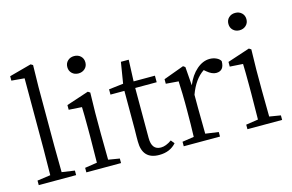

<svg xmlns="http://www.w3.org/2000/svg" viewBox="-99 -1024 1937 1274"><g transform="rotate(-15 870.0 -387.0)"><path d="M29.3 0V-31.2L120.1 -43.9Q122.1 -159.2 122.1 -222.7V-709L33.2 -716.8V-747.1L184.6 -788.1L199.2 -779.3L196.3 -628.9V-222.7Q196.3 -159.2 198.2 -43.9L286.1 -31.2V0Z M356.4 0V-31.2L440.4 -43.9Q442.4 -151.4 442.4 -222.7V-277.3Q442.4 -377 440.4 -425.8L350.6 -431.6V-463.9L503.9 -514.6L518.6 -504.9L515.6 -366.2V-222.7Q515.6 -151.4 517.6 -43.9L594.7 -31.2V0ZM476.6 -766.6Q503.9 -766.6 521.5 -750Q539.1 -733.4 539.1 -707Q539.1 -680.7 521 -664.1Q502.9 -647.5 476.6 -647.5Q450.2 -647.5 432.6 -664.1Q415 -680.7 415 -707Q415 -733.4 432.6 -750Q450.2 -766.6 476.6 -766.6Z M854.5 13.7Q739.3 13.7 739.3 -109.4Q739.3 -120.1 739.3 -142.6Q740.2 -172.9 740.2 -194.3V-457H644.5V-493.2L744.1 -504.9L767.6 -649.4H821.3L815.4 -502H961.9V-457H814.5V-113.3Q814.5 -31.2 877.9 -31.2Q912.1 -31.2 952.1 -59.6L971.7 -35.2Q928.7 13.7 854.5 13.7Z M1025.4 0V-31.2L1105.5 -43Q1108.4 -125 1108.4 -222.7V-276.4Q1108.4 -334 1104.5 -414.1Q1104.5 -420.9 1104.5 -424.8L1017.6 -431.6V-462.9L1158.2 -514.6L1171.9 -504.9L1181.6 -377Q1208 -441.4 1251 -478.5Q1293.9 -515.6 1340.8 -515.6Q1365.2 -515.6 1386.2 -505.9Q1407.2 -496.1 1415 -480.5Q1415 -414.1 1360.4 -414.1Q1331.1 -414.1 1297.9 -442.4L1284.2 -454.1Q1218.8 -411.1 1182.6 -311.5V-222.7Q1182.6 -153.3 1184.6 -43.9L1274.4 -31.2V0Z M1462.9 0V-31.2L1546.9 -43.9Q1548.8 -151.4 1548.8 -222.7V-277.3Q1548.8 -377 1546.9 -425.8L1457 -431.6V-463.9L1610.4 -514.6L1625 -504.9L1622.1 -366.2V-222.7Q1622.1 -151.4 1624 -43.9L1701.2 -31.2V0ZM1583 -766.6Q1610.4 -766.6 1627.9 -750Q1645.5 -733.4 1645.5 -707Q1645.5 -680.7 1627.4 -664.1Q1609.4 -647.5 1583 -647.5Q1556.6 -647.5 1539.1 -664.1Q1521.5 -680.7 1521.5 -707Q1521.5 -733.4 1539.1 -750Q1556.6 -766.6 1583 -766.6Z"/></g></svg>

Font: Bpmf GenYo Min R
Style: R
Weight: 400
Foundry: But Ko
Version: Version 1.320